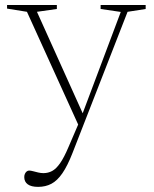

<svg xmlns="http://www.w3.org/2000/svg" viewBox="-20 -474 601 748"><path d="M309 -17.5 286.5 15.5 85 -428 7.5 -440.5V-454.5H201.5V-439L124 -428ZM128.5 254Q101.5 254 88 244Q74.5 234 74.5 216Q74.5 208.5 77.2 202.8Q80 197 84.2 193.8Q88.5 190.5 93.5 190.5Q99.5 190.5 108.8 193Q118 195.5 128.8 198Q139.5 200.5 149 200.5Q167.5 200.5 183 192.2Q198.5 184 214 162Q229.5 140 247 98.5L290 -1.5L296 -16.5L450.5 -427.5L372 -439V-454.5H547.5V-439L477 -428L262.5 122Q243 172 223 201Q203 230 180.2 242Q157.5 254 128.5 254Z"/></svg>

Font: Newsreader ExtraLight
Style: Regular
Weight: 250
Designer: Hugues Gentile
Foundry: Production Type
Version: Version 1.003